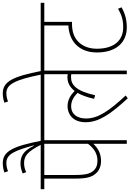

<svg xmlns="http://www.w3.org/2000/svg" viewBox="202 -1138 943 1387"><g transform="rotate(-90 673.5 -444.5)"><path d="M354 -596H450V-622H0V-596H77V-369C77 -293 87 -256 111 -227C133 -200 165 -186 205 -186C262 -186 302 -213 328 -242V0H354ZM328 -596V-280C293 -234 255 -212 205 -212C174 -212 149 -222 132 -243C113 -265 103 -297 103 -372V-596Z M324 -615H351C310 -825 274 -896 188 -896C160 -896 138 -890 121 -884L130 -858C147 -865 167 -870 191 -870C254 -870 280 -807 317 -672L314 -671C281 -739 247 -768 186 -768C159 -768 136 -761 114 -752L123 -727C144 -736 163 -742 187 -742C237 -742 269 -725 324 -615Z M437 -596H831V-427C825 -428 818 -429 811 -429C771 -429 738 -413 710 -377C679 -407 645 -428 599 -428C547 -428 484 -394 484 -297C484 -200 546 -113 657 7L677 -8C567 -127 511 -206 511 -295C511 -356 540 -402 600 -402C636 -402 665 -386 696 -356C679 -326 664 -286 653 -236L679 -229C710 -368 755 -403 810 -403C819 -403 825 -402 831 -401V0H857V-596H954V-622H437Z M829 -615H855C814 -825 778 -896 692 -896C664 -896 642 -890 625 -884L634 -858C651 -865 672 -870 695 -870C757 -870 791 -808 829 -615Z M1347 -596V-622H941V-596H1183V-422C1069 -417 988 -345 988 -216C988 -75 1062 0 1169 0C1224 0 1271 -13 1314 -38L1304 -63C1258 -37 1223 -26 1170 -26C1078 -26 1015 -88 1015 -217C1015 -272 1033 -319 1066 -351C1097 -380 1136 -396 1197 -396H1209V-596Z"/></g></svg>

Font: Noto Sans Condensed Thin
Style: Italic
Weight: 100
Width: 3
Italic angle: -12°
Designer: Monotype Design Team
Foundry: Monotype Imaging Inc.
Version: Version 2.013